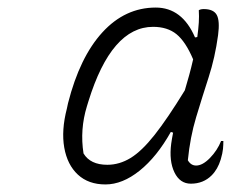

<svg xmlns="http://www.w3.org/2000/svg" viewBox="-20 -779 640 508"><path d="M259 -291Q214 -291 186 -317Q158 -343 150 -388.5Q142 -434 157 -492L160 -506Q191 -628 251 -693.5Q311 -759 392 -759Q462 -759 496 -680L502 -681Q505 -703 506 -719.5Q507 -736 506 -752Q511 -755 519 -755Q545 -755 553.5 -739.5Q562 -724 557 -686Q549 -627 532 -574.5Q515 -522 499 -469Q483 -416 477 -355Q485 -341 499 -341Q516 -341 535.5 -361Q555 -381 565 -406H571Q571 -396 570 -385Q569 -374 564 -357Q560 -344 554 -333.5Q548 -323 540 -315Q518 -293 485 -293Q456 -293 441.5 -323Q427 -353 433 -399Q435 -413 438 -428L432 -430Q395 -364 349.5 -327.5Q304 -291 259 -291ZM201 -373Q219 -343 264 -343Q296 -343 325.5 -361Q355 -379 389 -422Q423 -465 469 -540Q475 -560 480.5 -580Q486 -600 491 -622Q471 -669 447 -688.5Q423 -708 385 -708Q275 -708 214 -511L210 -498Q191 -436 201 -373Z"/></svg>

Font: Recursive Mn Csl St Lt
Style: Italic
Weight: 300
Italic angle: -15°
Monospace: yes
Version: Version 1.079;hotconv 1.0.112;makeotfexe 2.5.65598; ttfautoh